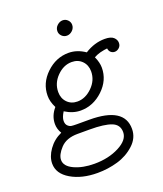

<svg xmlns="http://www.w3.org/2000/svg" viewBox="-152 -710 878 1035"><g transform="rotate(-20 287.5 -192.0)"><path d="M14.2 96.2Q14.2 57.1 42.5 17.1Q70.8 -22.9 117.2 -43.9Q101.1 -70.8 101.1 -99.1Q101.1 -146 134.8 -185.1Q115.7 -223.1 116.2 -255.9Q116.2 -327.6 172.1 -381.3Q228 -435.1 300.8 -435.1Q349.6 -435.1 395 -403.8Q450.2 -439 509.8 -439Q544.9 -439 560.1 -425Q575.2 -411.1 575.2 -393.1Q575.2 -376 563.5 -365.5Q551.8 -355 538.1 -355Q525.9 -355 516.4 -363Q506.8 -371.1 504.9 -386.2L486.8 -383.8L463.9 -378.9L443.8 -372.1L426.8 -363.8Q442.9 -328.6 442.9 -298.8Q442.9 -227.1 386.5 -173.6Q330.1 -120.1 257.8 -120.1Q212.9 -120.1 168.9 -147.9Q150.9 -119.1 150.9 -99.1Q150.9 -80.1 160.9 -70.6Q170.9 -61 181.4 -59.6Q191.9 -58.1 211.9 -58.1H283.2Q483.4 -58.1 482.9 66.9Q482.9 118.7 441.4 156.7Q399.9 194.8 344 210.9Q288.1 227.1 228 227.1Q138.2 227.1 76.2 190.7Q14.2 154.3 14.2 96.2ZM65.9 94.2Q65.9 130.4 114 152.6Q162.1 174.8 229 174.8Q310.1 174.8 371.1 143.3Q432.1 111.8 432.1 66.9Q432.1 23.9 391.6 8.1Q351.1 -7.8 267.1 -7.8H198.2Q133.3 -7.8 99.6 28.3Q65.9 64.5 65.9 94.2ZM176.8 -254.9Q176.8 -218.8 199.5 -195.3Q222.2 -171.9 257.8 -171.9Q303.7 -171.9 342.8 -210.4Q381.8 -249 381.8 -299.8Q381.8 -335.9 358.9 -359.4Q335.9 -382.8 299.8 -382.8Q252.9 -382.8 214.8 -344.2Q176.8 -305.7 176.8 -254.9ZM284.7 -564.9Q284.7 -584 299.3 -597.4Q314 -610.8 330.8 -610.8Q347.7 -610.8 359.6 -598.9Q371.6 -586.9 371.6 -570.8Q371.6 -551.8 357.2 -538.3Q342.8 -524.9 325.7 -524.9Q308.6 -524.9 296.6 -536.9Q284.7 -548.8 284.7 -564.9Z"/></g></svg>

Font: CMU Typewriter Text
Style: LightOblique
Weight: 200
Italic angle: -9.46001°
Version: Version 0.7.0